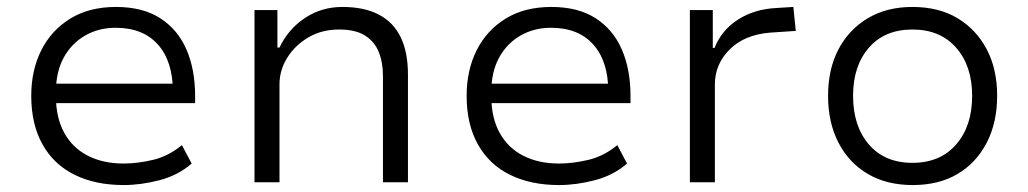

<svg xmlns="http://www.w3.org/2000/svg" viewBox="-20 -525 2962 553"><path d="M336 8Q255 8 195 -21.5Q135 -51 102.5 -109Q70 -167 70 -249Q70 -323 99 -380.5Q128 -438 182.5 -471.5Q237 -505 314 -505Q391 -505 441.5 -472.5Q492 -440 517 -382.5Q542 -325 542 -248V-228H121V-284H500L478 -261Q478 -348 435 -396.5Q392 -445 313 -445Q264 -445 225 -422.5Q186 -400 163.5 -359Q141 -318 141 -259V-249Q141 -186 165 -142.5Q189 -99 233 -76.5Q277 -54 336 -54Q376 -54 420.5 -64.5Q465 -75 504 -107L532 -54Q493 -20 439.5 -6Q386 8 336 8Z M713 0V-496H779V-388H785Q810 -441 858 -473Q906 -505 966 -505Q1029 -505 1071 -483Q1113 -461 1134 -418Q1155 -375 1155 -310V0H1083V-306Q1083 -345 1071 -375Q1059 -405 1031.5 -422.5Q1004 -440 957 -440Q907 -440 868.5 -417.5Q830 -395 807.5 -359Q785 -323 785 -282V0Z M1590 8Q1509 8 1449 -21.5Q1389 -51 1356.5 -109Q1324 -167 1324 -249Q1324 -323 1353 -380.5Q1382 -438 1436.5 -471.5Q1491 -505 1568 -505Q1645 -505 1695.5 -472.5Q1746 -440 1771 -382.5Q1796 -325 1796 -248V-228H1375V-284H1754L1732 -261Q1732 -348 1689 -396.5Q1646 -445 1567 -445Q1518 -445 1479 -422.5Q1440 -400 1417.5 -359Q1395 -318 1395 -259V-249Q1395 -186 1419 -142.5Q1443 -99 1487 -76.5Q1531 -54 1590 -54Q1630 -54 1674.5 -64.5Q1719 -75 1758 -107L1786 -54Q1747 -20 1693.5 -6Q1640 8 1590 8Z M1967 0V-496H2033V-387H2038Q2058 -438 2105.5 -468.5Q2153 -499 2217 -502L2265 -505L2272 -436L2198 -431Q2124 -425 2081.5 -382.5Q2039 -340 2039 -282V0Z M2609 8Q2534 8 2479.5 -24Q2425 -56 2395 -114Q2365 -172 2365 -249Q2365 -326 2395 -383Q2425 -440 2479.5 -472.5Q2534 -505 2608 -505Q2684 -505 2738 -472.5Q2792 -440 2822 -383Q2852 -326 2852 -249Q2852 -172 2822 -114Q2792 -56 2738 -24Q2684 8 2609 8ZM2608 -56Q2688 -56 2734 -109Q2780 -162 2780 -249Q2780 -335 2734 -387.5Q2688 -440 2608 -440Q2528 -440 2482.5 -387.5Q2437 -335 2437 -249Q2437 -162 2482.5 -109Q2528 -56 2608 -56Z"/></svg>

Font: Nunito Sans 6pt Light
Style: Regular
Weight: 300
Version: Version 3.101;gftools[0.9.27]